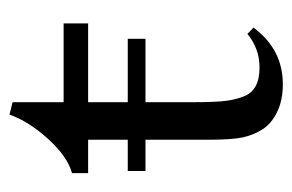

<svg xmlns="http://www.w3.org/2000/svg" viewBox="-125 -475 612 402"><g transform="rotate(-90 181.0 -274.0)"><path d="M205.6 12.2Q171.9 12.2 147.5 0.2Q123 -11.7 111.3 -30.3Q99.1 -49.3 94.2 -72.3Q89.4 -95.2 89.4 -146V-275.4H23.9V-312.5H89.4V-395.5H19.5V-429.2Q54.7 -439 91.3 -479.5Q127.9 -520 142.1 -560.1L168 -553.7V-446.8H333V-395.5H168V-312.5H300.8V-275.4H168V-180.7Q168 -127.9 170.9 -106.4Q173.8 -85 180.7 -68.4Q193.4 -36.6 240.7 -36.6Q280.3 -36.6 311 -62L324.2 -49.3Q278.8 12.2 205.6 12.2Z"/></g></svg>

Font: Elstob 8pt
Style: Regular
Weight: 400
Designer: Peter S. Baker
Version: Version 1.015